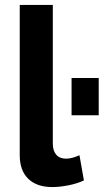

<svg xmlns="http://www.w3.org/2000/svg" viewBox="-20 -750 437 778"><path d="M60 -730H194V-168Q194 -139 208 -123Q222 -107 248 -107Q260 -107 274.5 -111Q289 -115 302 -121L320 -19Q293 -6 257 1Q221 8 192 8Q129 8 94.5 -25.5Q60 -59 60 -121ZM270 -283V-434H380V-283Z"/></svg>

Font: PTCRaleway
Style: Bold
Weight: 700
Designer: Matt McInerney, Pablo Impallari, Rodrigo Fuenzalida
Foundry: Matt McInerney, Pablo Impallari, Rodrigo Fuenzalida
Version: Version 3.000g; ttfautohint (v1.5) -l 8 -r 28 -G 28 -x 14 -D